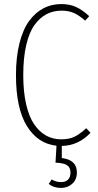

<svg xmlns="http://www.w3.org/2000/svg" viewBox="-20 -713 487 951"><path d="M428.2 -55.2Q368.2 8.3 286.1 9.8V69.8Q360.8 78.6 360.8 141.1Q360.8 176.3 338.1 197Q315.4 217.8 282.2 217.8Q245.6 217.8 221.2 198.2L235.8 175.8Q257.8 189 282.2 189Q304.2 189 316.7 177Q329.1 165 329.1 141.1Q329.1 116.2 311.5 105Q293.9 93.8 254.9 92.8L259.8 8.8Q167.5 -1 113.3 -88.6Q59.1 -176.3 59.1 -340.8Q59.1 -431.2 76.7 -500Q94.2 -568.8 125.2 -610.4Q156.2 -651.9 196 -672.4Q235.8 -692.9 283.2 -692.9Q326.7 -692.9 358.4 -677.7Q390.1 -662.6 421.9 -632.8L401.9 -610.8Q371.6 -637.2 345.9 -648.7Q320.3 -660.2 285.2 -660.2Q244.1 -660.2 210.9 -643.1Q177.7 -626 151.1 -589.4Q124.5 -552.7 109.9 -489.7Q95.2 -426.8 95.2 -340.8Q95.2 -258.3 109.6 -196Q124 -133.8 149.7 -96.7Q175.3 -59.6 208.7 -41.3Q242.2 -22.9 283.2 -22.9Q323.7 -22.9 350.6 -36.6Q377.4 -50.3 407.2 -78.1Z"/></svg>

Font: Fira Sans Compressed UltraLight
Style: Regular
Weight: 200
Width: 1
Designer: Carrois Corporate & Edenspiekermann AG
Foundry: Carrois Corporate GbR & Edenspiekermann AG
Version: Version 4.203;PS 004.203;hotconv 1.0.88;makeotf.lib2.5.64775